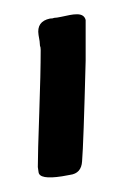

<svg xmlns="http://www.w3.org/2000/svg" viewBox="-20 -817 167 269"><path d="M67 -570Q35 -565 34 -576L33 -583Q33 -602 35 -658.5Q37 -715 37 -747Q37 -751 36 -753Q36 -758 34 -768Q31 -787 50 -791Q54 -791 56 -792Q59 -792 66 -793.5Q73 -795 78 -796Q83 -797 88 -797Q93 -797 96 -795Q99 -793 100 -789V-732Q97 -615 95 -591Q94 -574 78 -572Z"/></svg>

Font: Because We Connect
Style: Regular
Weight: 400
Designer: Liz Wetzel, Aaron Williamson, Russ McMullin
Foundry: Red Hat
Version: Version 1.000